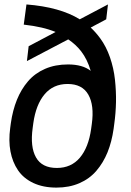

<svg xmlns="http://www.w3.org/2000/svg" viewBox="-20 -832 588 864"><path d="M86.9 -721.2 99.1 -812Q249.5 -800.3 338.9 -745.1L465.8 -812L458 -745.1L388.2 -708Q411.6 -686 431.2 -659.2Q458 -622.6 474.9 -574Q491.7 -525.4 497.3 -473.6Q502.9 -421.9 502 -372.6Q501 -323.2 494.1 -273.9L491.2 -252Q482.9 -193.8 463.9 -146.7Q444.8 -99.6 413.8 -63.5Q382.8 -27.3 337.2 -7.6Q291.5 12.2 233.9 12.2Q174.3 12.2 130.1 -8.5Q85.9 -29.3 61 -65.9Q36.1 -102.5 27.1 -150.6Q18.1 -198.7 25.9 -255.9L28.8 -277.8Q37.1 -335.9 56.2 -383.1Q75.2 -430.2 106.2 -466.3Q137.2 -502.4 182.9 -522.2Q228.5 -542 286.1 -542Q351.6 -542 388.2 -513.2Q373 -564.9 345.2 -601.1Q321.8 -631.3 287.1 -654.8L101.1 -557.1L108.9 -624L230 -688Q174.8 -711.4 86.9 -721.2ZM235.8 -76.2Q300.3 -76.2 339.4 -122.3Q378.4 -168.5 390.1 -252L393.1 -273.9Q404.8 -358.4 377.4 -406.2Q350.1 -454.1 284.2 -454.1Q219.7 -454.1 180.7 -407.7Q141.6 -361.3 129.9 -277.8L127 -255.9Q115.2 -170.9 142.1 -123.5Q168.9 -76.2 235.8 -76.2Z"/></svg>

Font: Cooper Hewitt
Style: Medium Italic
Weight: 708
Designer: Village Type and Design LLC
Foundry: Cooper Hewitt Smithsonian Design Museum
Version: 1.000